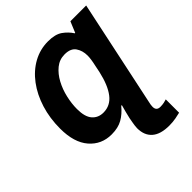

<svg xmlns="http://www.w3.org/2000/svg" viewBox="-259 -880 1274 1274"><g transform="rotate(-45 378.5 -242.5)"><path d="M584 240Q502 240 461 204Q420 168 420 101Q420 90 422 76.5Q424 63 426 51L432 18Q438 -8 443.5 -29.5Q449 -51 457 -79H451Q416 -36 374.5 -12.5Q333 11 272 11Q177 11 117 -58.5Q57 -128 57 -258Q57 -356 83.5 -441Q110 -526 158 -590Q206 -654 270.5 -689.5Q335 -725 410 -725Q477 -725 513.5 -699Q550 -673 573 -637H577L609 -714H757L599 32Q596 43 594.5 54.5Q593 66 593 73Q593 110 630 110Q649 110 665.5 106.5Q682 103 690 100V225Q676 229 646 234.5Q616 240 584 240ZM336 -130Q401 -130 442.5 -183.5Q484 -237 507 -339L517 -388Q523 -414 526 -435.5Q529 -457 529 -472Q529 -519 506 -552.5Q483 -586 427 -586Q378 -586 341 -556Q304 -526 278.5 -478.5Q253 -431 240.5 -376Q228 -321 228 -271Q228 -198 257.5 -164Q287 -130 336 -130Z"/></g></svg>

Font: Noto Sans ExtraBold
Style: Italic
Weight: 800
Italic angle: -12°
Designer: Monotype Design Team
Foundry: Monotype Imaging Inc.
Version: Version 2.013; ttfautohint (v1.8.4.7-5d5b)